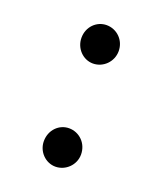

<svg xmlns="http://www.w3.org/2000/svg" viewBox="-99 -533 526 621"><g transform="rotate(20 164.0 -222.5)"><path d="M163 -334C198 -334 228 -363 228 -400C228 -438 198 -466 163 -466C129 -466 100 -438 100 -400C100 -363 129 -334 163 -334ZM100 -44C100 -8 129 21 163 21C198 21 228 -8 228 -44C228 -83 198 -111 163 -111C129 -111 100 -83 100 -44Z"/></g></svg>

Font: 寒蝉锦书宋 Text
Style: Regular
Weight: 400
Designer: 寒蝉锦书宋{Warren} 思源宋体{Ryoko NISHIZUKA 西塚涼子 (kana & ideographs); Frank Grießhammer (Latin, Greek & Cyrillic); Wenlong ZHANG 
Foundry: Adobe & ChillType
Version: Version 2.000;Glyphs 3.1.1 (3135)